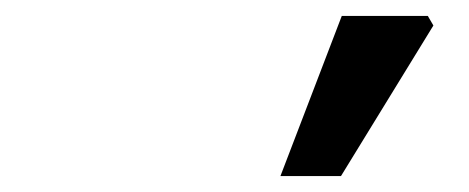

<svg xmlns="http://www.w3.org/2000/svg" viewBox="-20 -788 589 241"><path d="M332 -567 409 -768H517L524 -756L408 -567Z"/></svg>

Font: Source Sans 3 SemiBold
Style: Italic
Weight: 600
Italic angle: -11°
Designer: Paul D. Hunt
Foundry: Adobe
Version: Version 3.046;hotconv 1.0.118;makeotfexe 2.5.65603